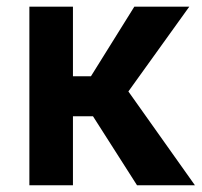

<svg xmlns="http://www.w3.org/2000/svg" viewBox="-20 -548 598 568"><path d="M195.8 -528.3V0H66.9V-528.3ZM540 -528.3 307.1 -204.1H169.9L153.8 -322.3H249L377.4 -528.3ZM385.3 0 240.7 -226.6 348.1 -293.9 556.6 0Z"/></svg>

Font: Roboto SemiBold
Style: Regular
Weight: 600
Designer: Christian Robertson
Foundry: Google
Version: Version 3.009; 2024